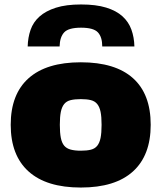

<svg xmlns="http://www.w3.org/2000/svg" viewBox="-20 -829 722 860"><path d="M104 -621Q105 -661 117 -695.5Q129 -730 157 -755Q185 -780 230.5 -794.5Q276 -809 343 -809Q410 -809 455.5 -795Q501 -781 528.5 -756Q556 -731 568.5 -696.5Q581 -662 582 -621H438Q438 -663 418.5 -684Q399 -705 343 -705Q287 -705 267.5 -684Q248 -663 247 -621ZM342 11Q188 11 108 -61Q28 -133 28 -270Q28 -407 108 -478.5Q188 -550 342 -550Q496 -550 575.5 -479Q655 -408 655 -270Q655 -133 575.5 -61Q496 11 342 11ZM342 -154Q369 -154 387 -158.5Q405 -163 415.5 -176Q426 -189 430.5 -211.5Q435 -234 435 -270Q435 -306 430.5 -328Q426 -350 415.5 -363Q405 -376 387 -380.5Q369 -385 342 -385Q315 -385 296.5 -380.5Q278 -376 267.5 -363Q257 -350 252.5 -328Q248 -306 248 -270Q248 -234 252.5 -211.5Q257 -189 267.5 -176.5Q278 -164 296.5 -159Q315 -154 342 -154Z"/></svg>

Font: Plata Sans Black
Style: Regular
Weight: 900
Designer: Pablo Impallari, Andres Torresi, & Cristiano Sobral
Foundry: Pablo Impallari, Andres Torresi, & Cristiano Sobral
Version: Version 1.00;December 28, 2019;FontCreator 12.0.0.2547 64-bi